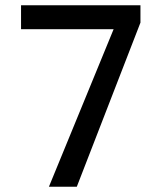

<svg xmlns="http://www.w3.org/2000/svg" viewBox="-20 -710 640 730"><path d="M60 -599V-690H514V-624L272 0H166L412 -599Z"/></svg>

Font: Radio Canada
Style: Regular
Weight: 400
Designer: Charles Daoud, Etienne Aubert Bonn, Alexandre Saumier Demers, Jacques Le Bailly
Foundry: Radio-Canada
Version: Version 2.104;gftools[0.9.28.dev5+ged2979d]